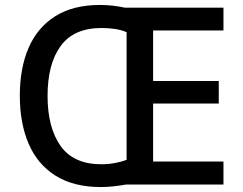

<svg xmlns="http://www.w3.org/2000/svg" viewBox="-20 -745 981 775"><path d="M384 -725Q410 -725 436 -722Q462 -719 484 -714H882V-622H598V-418H863V-327H598V-93H882V0H488Q466 4 439.5 7Q413 10 387 10Q277 10 204 -36Q131 -82 95.5 -165Q60 -248 60 -359Q60 -470 95.5 -552Q131 -634 203 -679.5Q275 -725 384 -725ZM390 -632Q278 -632 225 -559.5Q172 -487 172 -358Q172 -230 224.5 -156Q277 -82 389 -82Q417 -82 444 -87Q471 -92 491 -100V-615Q471 -624 444.5 -628Q418 -632 390 -632Z"/></svg>

Font: Noto Sans Tangsa Medium
Style: Regular
Weight: 500
Version: Version 1.504